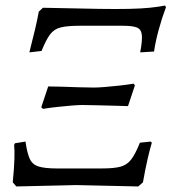

<svg xmlns="http://www.w3.org/2000/svg" viewBox="-20 -670 622 693"><path d="M39 3 26 -12Q31 -62 32 -95.5Q33 -129 31 -147L34 -153L72 -159Q78 -117 87.5 -96.5Q97 -76 119.5 -69Q142 -62 186 -62H348Q392 -62 415.5 -68.5Q439 -75 454 -95Q469 -115 485 -155L524 -159L528 -155Q521 -132 512.5 -95Q504 -58 496 -12L479 3L255 -2ZM135 -277 129 -283 154 -358Q176 -358 205.5 -357Q235 -356 265.5 -355Q296 -354 319 -354Q334 -354 358.5 -356Q383 -358 410.5 -361Q438 -364 462 -368L467 -362L442 -287Q421 -288 391 -288.5Q361 -289 331 -290Q301 -291 278 -291Q263 -291 238.5 -289Q214 -287 186.5 -284Q159 -281 135 -277ZM86 -481Q98 -528 106.5 -564Q115 -600 120 -628L135 -642L336 -638Q403 -637 446.5 -638Q490 -639 520 -642Q550 -645 576 -650L579 -644Q564 -604 552.5 -561.5Q541 -519 536 -484L486 -481Q494 -523 492 -543.5Q490 -564 474.5 -570.5Q459 -577 424 -577H267Q223 -577 199 -571Q175 -565 160.5 -545.5Q146 -526 130 -486Z"/></svg>

Font: Alegreya
Style: Italic
Weight: 400
Italic angle: -7°
Designer: Juan Pablo del Peral
Foundry: Huerta Tipografica
Version: Version 2.009